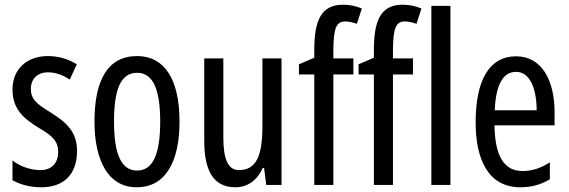

<svg xmlns="http://www.w3.org/2000/svg" viewBox="-20 -785 2414 815"><path d="M307 -144C307 -226 262 -265 196 -307C133 -345 111 -365 111 -408C111 -450 139 -478 184 -478C217 -478 248 -466 276 -447L306 -512C269 -535 229 -547 183 -547C94 -547 33 -491 33 -406C33 -323 78 -283 145 -242C205 -208 227 -183 227 -141C227 -92 199 -63 152 -63C108 -63 62 -80 33 -104V-20C63 -3 105 10 155 10C251 10 307 -45 307 -144Z M742 -269C742 -452 676 -547 562 -547C438 -547 381 -446 381 -269C381 -101 441 10 560 10C685 10 742 -102 742 -269ZM464 -269C464 -407 493 -476 562 -476C629 -476 660 -407 660 -269C660 -130 629 -61 562 -61C494 -61 464 -132 464 -269Z M1175 -537H1094V-251C1094 -123 1068 -63 994 -63C949 -63 928 -107 928 -202V-537H847V-187C847 -67 882 10 979 10C1030 10 1072 -19 1095 -72H1101L1110 0H1175Z M1480 -469V-537H1395V-574C1396 -665 1407 -694 1446 -694C1461 -694 1477 -690 1495 -684L1516 -749C1488 -760 1465 -765 1436 -765C1341 -765 1314 -695 1314 -571V-540L1249 -512V-469H1314V0H1395V-469Z M1733 -469V-537H1648V-574C1649 -665 1660 -694 1699 -694C1714 -694 1730 -690 1748 -684L1769 -749C1741 -760 1718 -765 1689 -765C1594 -765 1567 -695 1567 -571V-540L1502 -512V-469H1567V0H1648V-469Z M1892 0V-760H1811V0Z M2171 -546C2058 -546 1999 -447 1999 -265C1999 -109 2052 10 2189 10C2235 10 2276 -1 2314 -24V-96C2274 -70 2237 -59 2198 -59C2119 -59 2081 -123 2079 -253H2334V-309C2334 -442 2281 -546 2171 -546ZM2171 -480C2231 -480 2258 -405 2258 -317H2080C2085 -428 2116 -480 2171 -480Z"/></svg>

Font: Noto Sans Telugu ExtraCondensed
Style: Regular
Weight: 400
Width: 2
Designer: Jelle Bosma - Monotype Design Team
Foundry: Monotype Imaging Inc.
Version: Version 2.005